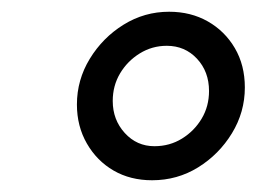

<svg xmlns="http://www.w3.org/2000/svg" viewBox="-20 -728 437 327"><path d="M239 -421Q202 -421 173.5 -437.5Q145 -454 128 -483.5Q111 -513 111 -550Q111 -592 133 -628Q155 -664 190.5 -686Q226 -708 268 -708Q305 -708 334 -691.5Q363 -675 380 -646Q397 -617 397 -579Q397 -537 375 -501Q353 -465 317.5 -443Q282 -421 239 -421ZM243 -479Q269 -479 290 -492Q311 -505 323.5 -526Q336 -547 336 -573Q336 -606 315.5 -628Q295 -650 264 -650Q239 -650 218 -637Q197 -624 184.5 -603Q172 -582 172 -556Q172 -524 192.5 -501.5Q213 -479 243 -479Z"/></svg>

Font: Red Hat Display SemiBold
Style: Italic
Weight: 600
Italic angle: -12°
Designer: Pentagram, MCKL
Foundry: Pentagram, MCKL
Version: Version 1.023